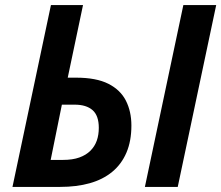

<svg xmlns="http://www.w3.org/2000/svg" viewBox="-20 -734 869 754"><path d="M29 0 180 -714H306L246 -429H279Q358 -429 405.5 -405Q453 -381 474.5 -338.5Q496 -296 496 -241Q496 -180 476.5 -134.5Q457 -89 420.5 -59Q384 -29 332.5 -14.5Q281 0 216 0ZM227 -106Q265 -106 291.5 -115.5Q318 -125 335 -142Q352 -159 360 -181.5Q368 -204 368 -232Q368 -280 343.5 -301.5Q319 -323 273 -323H223L179 -106ZM549 0 700 -714H829L678 0Z"/></svg>

Font: Noto Sans Display SemiBold
Style: Italic
Weight: 600
Italic angle: -12°
Designer: Monotype Design Team
Foundry: Monotype Imaging Inc.
Version: Version 2.003